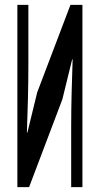

<svg xmlns="http://www.w3.org/2000/svg" viewBox="-20 -765 406 785"><path d="M51 -745V0H99L235 -359L275 -522H277C274 -439 271 -337 271 -247V0H317V-745H268L132 -387L92 -223H90C93 -302 96 -409 96 -498V-745Z"/></svg>

Font: 寒蝉无机体 CompactMedium
Style: Regular
Weight: 500
Width: 3
Designer: ChillTanhei {Warren2060}; 
Source Han Sans {Ryoko NISHIZUKA 西塚涼子 (kana, bopomofo & ideographs); Paul D. Hunt (Latin, Gre
Foundry: ChillType&Adobe
Version: Version 1.000;Glyphs 3.1.1 (3135)